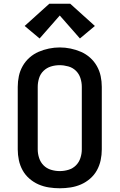

<svg xmlns="http://www.w3.org/2000/svg" viewBox="-20 -1000 640 1028"><path d="M300 8Q271 8 242 3.5Q213 -1 186.5 -12.5Q160 -24 137.5 -43.5Q115 -63 101 -88.5Q87 -114 81 -142.5Q75 -171 75 -200V-535Q75 -564 81 -592.5Q87 -621 101.5 -646.5Q116 -672 138 -691.5Q160 -711 186.5 -722.5Q213 -734 242 -740Q271 -746 300 -746Q329 -746 358 -740Q387 -734 413.5 -722.5Q440 -711 462 -691.5Q484 -672 498.5 -646.5Q513 -621 519 -592.5Q525 -564 525 -535V-200Q525 -171 519 -142.5Q513 -114 499 -88.5Q485 -63 462.5 -43.5Q440 -24 413.5 -12.5Q387 -1 358 3.5Q329 8 300 8ZM300 -84Q324 -84 347 -91Q370 -98 386.5 -114.5Q403 -131 410.5 -154Q418 -177 418 -200V-535Q418 -559 410.5 -582Q403 -605 386 -621.5Q369 -638 345.5 -644.5Q322 -651 299 -651Q275 -651 252.5 -644Q230 -637 213 -620.5Q196 -604 189 -581Q182 -558 182 -535V-200Q182 -177 189.5 -154Q197 -131 213.5 -114.5Q230 -98 253 -91Q276 -84 300 -84ZM192 -794 112 -861 244 -980H356L488 -861L408 -794L300 -917Z"/></svg>

Font: Iosevka Curly SmBdEx
Style: Regular
Weight: 600
Width: 7
Monospace: yes
Designer: Belleve Invis
Foundry: Belleve Invis
Version: Version 11.1.0; ttfautohint (v1.8.3)